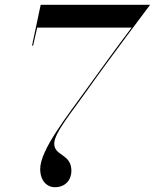

<svg xmlns="http://www.w3.org/2000/svg" viewBox="-20 -770 646 800"><path d="M147.5 -66C147.5 -17 175 10 209 10C253 10 277.5 -21 277.5 -58C277.5 -130.5 206 -119 206 -171.5C206 -216.5 279.5 -303 345.5 -397C433.5 -522 605.5 -750 605.5 -750H149.5L113.5 -580H118L135 -655H528.5C467.5 -575 387 -463 340 -398C260.5 -287 147.5 -145.5 147.5 -66Z"/></svg>

Font: Bodoni* 36pt
Style: Italic
Weight: 400
Italic angle: -13°
Version: Version 2.3